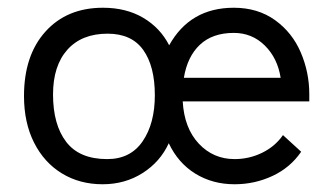

<svg xmlns="http://www.w3.org/2000/svg" viewBox="-20 -468 849 496"><path d="M779 -206H452Q456 -137 493.5 -97Q531 -57 586 -57Q624 -57 657.5 -73.5Q691 -90 711 -119L758 -76Q730 -35 684 -13.5Q638 8 586 8Q529 8 484.5 -19.5Q440 -47 416 -98Q394 -50 348.5 -21Q303 8 245 8Q186 8 140 -20Q94 -48 68 -99.5Q42 -151 42 -220Q42 -325 97.5 -386.5Q153 -448 246 -448Q306 -448 350 -422Q394 -396 417 -351Q471 -448 584 -448Q646 -448 690.5 -416Q735 -384 757 -332.5Q779 -281 779 -225ZM455 -267H705Q697 -318 664 -350.5Q631 -383 584 -383Q529 -383 496.5 -352.5Q464 -322 455 -267ZM380 -222Q380 -297 350 -339Q320 -381 258 -381Q191 -381 154 -339.5Q117 -298 117 -224Q117 -146 151 -101.5Q185 -57 257 -57Q317 -57 348.5 -103Q380 -149 380 -222Z"/></svg>

Font: Tilda Sans
Style: Regular
Weight: 400
Designer: ParaType Ltd
Foundry: ParaType Ltd
Version: Version 1.002W